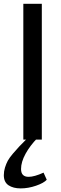

<svg xmlns="http://www.w3.org/2000/svg" viewBox="-41 -748 328 1029"><path d="M0 0ZM183.1 0H84V-727.5H183.1ZM107.4 -8.8H160.2Q120.1 32.2 95.9 76.2Q71.8 120.1 71.8 157.7Q71.8 199.7 112.3 199.7Q143.1 199.7 192.4 177.2L209.5 215.3Q193.8 232.9 152.1 247.3Q110.4 261.7 69.8 261.7Q29.8 261.7 4.6 244.9Q-20.5 228 -20.5 190.9Q-20.5 169.9 -14.2 149.7Q-7.8 129.4 0.7 113.5Q9.3 97.7 28.8 74.7Q48.3 51.8 62.7 36.6Q77.1 21.5 107.4 -8.8Z"/></svg>

Font: Coda
Style: Regular
Weight: 400
Designer: vernon adams
Foundry: vernon adams
Version: Version 2.000; ttfautohint (v0.8) -r 50 -G 200 -x